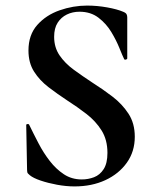

<svg xmlns="http://www.w3.org/2000/svg" viewBox="-20 -656 555 688"><path d="M174 -524Q174 -486 193.5 -457.5Q213 -429 244.5 -406Q276 -383 311 -360Q349 -336 383.5 -309.5Q418 -283 440.5 -248.5Q463 -214 463 -166Q463 -113 434.5 -73Q406 -33 357.5 -10.5Q309 12 247 12Q217 12 184.5 6Q152 0 125.5 -9Q99 -18 87 -28Q83 -31 80 -34.5Q77 -38 77 -47L74 -206Q73 -211 78.5 -211.5Q84 -212 85 -208Q100 -177 118 -142.5Q136 -108 158.5 -79Q181 -50 209 -31.5Q237 -13 273 -13Q296 -13 317 -21Q338 -29 351.5 -50Q365 -71 365 -108Q365 -155 344 -188.5Q323 -222 290 -247.5Q257 -273 221 -296Q186 -319 154 -343.5Q122 -368 102 -399.5Q82 -431 82 -475Q82 -531 113.5 -566.5Q145 -602 193.5 -619Q242 -636 292 -636Q328 -636 364 -629.5Q400 -623 421 -614Q431 -610 433.5 -605Q436 -600 436 -594V-447Q436 -444 431.5 -442.5Q427 -441 425 -444Q419 -456 408 -483.5Q397 -511 379 -541Q361 -571 333 -592.5Q305 -614 265 -614Q240 -614 219.5 -604Q199 -594 186.5 -574.5Q174 -555 174 -524Z"/></svg>

Font: Cormorant Infant Light
Style: Regular
Weight: 300
Designer: Christian Thalmann (Catharsis Fonts)
Foundry: Catharsis Fonts
Version: Version 4.001